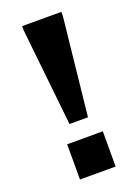

<svg xmlns="http://www.w3.org/2000/svg" viewBox="-136 -760 595 820"><g transform="rotate(-20 162.0 -350.0)"><path d="M73 -680 120 -238H204L251 -680V-700H73ZM81 -160V0H243V-160Z"/></g></svg>

Font: Mission
Style: Bold
Weight: 700
Version: Version 1.000;FEAKit 1.0